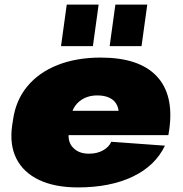

<svg xmlns="http://www.w3.org/2000/svg" viewBox="-20 -804 796 837"><path d="M320 13Q219 13 150.5 -19.5Q82 -52 51.5 -112.5Q21 -173 33 -257L37 -283Q49 -367 99 -427.5Q149 -488 231 -520.5Q313 -553 419 -553Q586 -553 662.5 -472.5Q739 -392 718 -240L714 -215H279Q278 -181 299 -160Q323 -134 368 -134Q404 -134 430 -149Q456 -164 465 -186L699 -169Q657 -81 558.5 -34Q460 13 320 13ZM296 -321H497Q494 -346 478 -363Q453 -388 404 -388Q359 -388 327 -363Q306 -346 296 -321ZM410 -784 385 -603H246L271 -784ZM622 -784 597 -603H458L483 -784Z"/></svg>

Font: Pathway Extreme 8pt Thin 12pt Black
Style: Italic
Weight: 900
Italic angle: -8°
Version: Version 1.001;gftools[0.9.26]